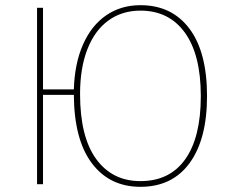

<svg xmlns="http://www.w3.org/2000/svg" viewBox="-20 -711 896 741"><path d="M779 -340Q779 -174 712 -82Q645 10 522 10Q403 10 334.5 -81Q266 -172 265 -345H146V0H123V-681H146V-366H265Q268 -466 300.5 -539.5Q333 -613 390 -652Q447 -691 522 -691Q643 -691 711 -600.5Q779 -510 779 -340ZM755 -340Q755 -500 693.5 -585Q632 -670 522 -670Q451 -670 398.5 -632Q346 -594 317.5 -521.5Q289 -449 289 -348Q289 -183 351 -97.5Q413 -12 522 -12Q635 -12 695 -96.5Q755 -181 755 -340Z"/></svg>

Font: Fira Sans Thin
Style: Regular
Weight: 100
Designer: bBox Type GmbH & Carrois Corporate GbR & Edenspiekermann AG
Foundry: bBox Type GmbH & Carrois Corporate GbR & Edenspiekermann AG
Version: Version 4.301